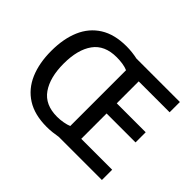

<svg xmlns="http://www.w3.org/2000/svg" viewBox="-150 -979 1243 1243"><g transform="rotate(45 471.5 -357.5)"><path d="M384 -725Q410 -725 436.5 -722Q463 -719 485 -714H883V-620H600V-419H865V-326H600V-94H883V0H488Q466 4 439.5 7Q413 10 387 10Q276 10 203.5 -36Q131 -82 95.5 -165Q60 -248 60 -359Q60 -470 95 -552Q130 -634 202 -679.5Q274 -725 384 -725ZM389 -630Q279 -630 227 -558Q175 -486 175 -358Q175 -231 226.5 -157.5Q278 -84 388 -84Q416 -84 443.5 -89Q471 -94 491 -102V-613Q471 -622 444 -626Q417 -630 389 -630Z"/></g></svg>

Font: Noto Sans Javanese Medium
Style: Regular
Weight: 500
Version: Version 2.004